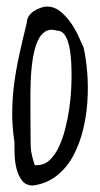

<svg xmlns="http://www.w3.org/2000/svg" viewBox="-20 -571 307 591"><path d="M24.4 -133.8Q17.6 -178.7 17.6 -221.2Q17.6 -263.7 22.9 -307.6Q28.3 -351.6 38.6 -398.9Q48.8 -446.3 62.5 -501Q62.5 -511.7 68.4 -521Q74.2 -530.3 84 -536.6Q93.8 -543 104.5 -546.9Q115.2 -550.8 125 -550.8Q146.5 -550.8 164.1 -537.1Q181.6 -523.4 195.8 -503.9Q210 -484.4 220.2 -462.4Q230.5 -440.4 237.3 -424.8Q245.1 -390.6 248.5 -347.2Q252 -303.7 249 -258.8Q246.1 -213.9 235.4 -170.4Q224.6 -127 205.1 -90.8Q185.5 -54.7 154.8 -30.3Q124 -5.9 82 0Q59.6 0 47.9 -15.1Q36.1 -30.3 30.8 -52.2Q25.4 -74.2 24.9 -96.7Q24.4 -119.1 24.4 -133.8ZM74.2 -136.7Q74.2 -127 74.7 -118.2Q75.2 -109.4 76.7 -101.1Q78.1 -92.8 80.6 -83.5Q83 -74.2 86.9 -62.5H92.8Q116.2 -62.5 132.8 -78.1Q149.4 -93.8 161.1 -118.7Q172.9 -143.6 180.7 -174.3Q188.5 -205.1 192.9 -234.9Q197.3 -264.6 198.7 -290.5Q200.2 -316.4 200.2 -332V-351.6Q200.2 -364.3 199.2 -380.4Q198.2 -396.5 195.8 -413.6Q193.4 -430.7 188.5 -444.8Q183.6 -459 175.8 -467.8Q168 -476.6 155.3 -476.6Q133.8 -483.4 118.7 -473.6Q103.5 -463.9 94.2 -440.9Q85 -418 80.1 -384.8Q75.2 -351.6 74.2 -311.5Q73.2 -271.5 73.7 -226.6Q74.2 -181.6 74.2 -136.7Z"/></svg>

Font: Shadows Into Light
Style: Regular
Weight: 400
Designer: Kimberly Geswein
Foundry: Kimberly Geswein
Version: Version 001.000